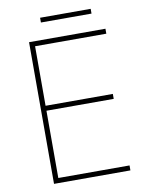

<svg xmlns="http://www.w3.org/2000/svg" viewBox="-91 -889 731 953"><g transform="rotate(-10 275.0 -412.0)"><path d="M488 0H103V-714H488V-689H129V-389H468V-364H129V-25H488ZM433 -824V-800H178V-824Z"/></g></svg>

Font: Noto Sans Thin
Style: Regular
Weight: 100
Designer: Monotype Design Team
Foundry: Monotype Imaging Inc.
Version: Version 2.007